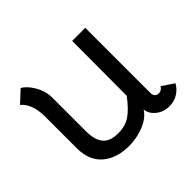

<svg xmlns="http://www.w3.org/2000/svg" viewBox="-126 -678 851 851"><g transform="rotate(-45 300.0 -252.0)"><path d="M248 8Q172 8 125 -30.5Q78 -69 76 -145V-349Q76 -427 34 -463L89 -514Q114 -500 135.5 -464Q157 -428 158 -387V-171Q158 -120 180 -93Q202 -66 253 -66Q298 -66 329 -87Q360 -108 397 -157L398 -500H480V-93Q480 -79 486.5 -71.5Q493 -64 506 -64Q523 -64 533 -81L589 -44Q576 -19 551.5 -4.5Q527 10 499 10Q462 10 435.5 -11.5Q409 -33 407 -62V-61Q386 -28 341 -10Q296 8 248 8Z"/></g></svg>

Font: Bellota
Style: Bold
Weight: 700
Designer: Kemie Guaida
Foundry: Kemie Guaida
Version: Version 4.001